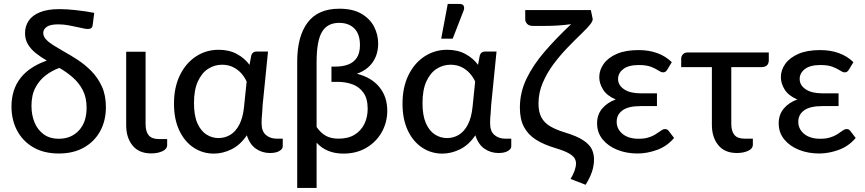

<svg xmlns="http://www.w3.org/2000/svg" viewBox="-20 -769 4368 970"><path d="M277.5 6.5Q201.5 6.5 148 -24.8Q94.5 -56 66.2 -109.8Q38 -163.5 38 -230.5Q38 -400 216.5 -463Q186 -480.5 161.2 -500.2Q136.5 -520 121.5 -544.5Q106.5 -569 106.5 -602Q106.5 -636.5 124.8 -664Q143 -691.5 181.8 -707.2Q220.5 -723 281.5 -723Q316.5 -723 366 -717.5Q415.5 -712 456 -704L448.5 -644.5Q447 -631.5 440.8 -627Q434.5 -622.5 422 -622.5Q412 -622.5 383 -629.5Q359 -635 330 -640.5Q301 -646 275 -646Q233 -646 215.8 -633.2Q198.5 -620.5 198.5 -602.5Q198.5 -585.5 211.8 -570.8Q225 -556 247.5 -541.8Q270 -527.5 298 -511.5Q333.5 -492 371.2 -467.5Q409 -443 441.5 -410Q474 -377 494.5 -332.5Q515 -288 515 -228Q515 -159 486 -106.2Q457 -53.5 403.8 -23.5Q350.5 6.5 277.5 6.5ZM277.5 -68Q339.5 -68 378.5 -109.8Q417.5 -151.5 417.5 -224.5Q417.5 -277 398 -314Q378.5 -351 347.5 -378Q316.5 -405 280 -426Q242.5 -412.5 210.8 -388.2Q179 -364 159 -326.5Q139 -289 139 -233.5Q139 -189 154.2 -151.2Q169.5 -113.5 200.2 -90.8Q231 -68 277.5 -68Z M744 6Q682 6 649.8 -33.8Q617.5 -73.5 617.5 -136V-507.5H715.5V-141.5Q715.5 -104.5 731.2 -85.5Q747 -66.5 782 -66.5H824.5V-36.5Q824.5 -16 800.5 -5Q776.5 6 744 6Z M1060.5 7Q1004 7 958.2 -23.2Q912.5 -53.5 885.8 -110Q859 -166.5 859 -245Q859 -328 889 -389.2Q919 -450.5 970.2 -484Q1021.5 -517.5 1084.5 -517.5Q1137.5 -517.5 1176.8 -496.2Q1216 -475 1240.5 -441.5L1249.5 -489Q1255.5 -508.5 1275.5 -508.5H1334L1307 -239.5L1304.5 -200Q1301.5 -171.5 1301.5 -147Q1301.5 -105.5 1323.5 -87Q1345.5 -68.5 1377 -68.5H1408.5V-29.5Q1408.5 -16.5 1391.5 -6.2Q1374.5 4 1343.5 4Q1304.5 4 1273.2 -17.5Q1242 -39 1227 -85.5Q1194 -36.5 1149.8 -14.8Q1105.5 7 1060.5 7ZM1084 -71.5Q1116.5 -71.5 1143.8 -88Q1171 -104.5 1189.2 -139.8Q1207.5 -175 1213 -230L1226 -357Q1216 -379.5 1198.8 -398.8Q1181.5 -418 1157.2 -430Q1133 -442 1101.5 -442Q1064 -442 1031.8 -421.5Q999.5 -401 979.8 -358Q960 -315 960 -248Q960 -185.5 977.2 -146.5Q994.5 -107.5 1022.8 -89.5Q1051 -71.5 1084 -71.5Z M1579.5 180.5H1481.5V-457.5Q1481.5 -585 1534 -655Q1586.5 -725 1694.5 -725Q1762 -725 1805.2 -700Q1848.5 -675 1869.5 -634.8Q1890.5 -594.5 1890.5 -549.5Q1890.5 -493.5 1862.5 -454Q1834.5 -414.5 1783 -396.5Q1856.5 -378 1896.5 -329.2Q1936.5 -280.5 1936.5 -209.5Q1936.5 -151.5 1909 -102Q1881.5 -52.5 1831.5 -22.8Q1781.5 7 1714.5 7Q1630 7 1579.5 -48ZM1690.5 -68.5Q1739.5 -68.5 1772 -88.8Q1804.5 -109 1821 -143.2Q1837.5 -177.5 1837.5 -219.5Q1837.5 -270.5 1816.5 -300.2Q1795.5 -330 1761 -342.8Q1726.5 -355.5 1685 -355.5H1654.5V-432.5H1673.5Q1711 -432.5 1739 -443Q1767 -453.5 1782.8 -477.5Q1798.5 -501.5 1798.5 -541Q1798.5 -597 1770.2 -625.2Q1742 -653.5 1693 -653.5Q1634 -653.5 1606.8 -608Q1579.5 -562.5 1579.5 -454.5V-127.5Q1600 -97.5 1626 -83Q1652 -68.5 1690.5 -68.5Z M2215 7Q2158.5 7 2112.8 -23.2Q2067 -53.5 2040.2 -110Q2013.5 -166.5 2013.5 -245Q2013.5 -328 2043.5 -389.2Q2073.5 -450.5 2124.8 -484Q2176 -517.5 2239 -517.5Q2292 -517.5 2331.2 -496.2Q2370.5 -475 2395 -441.5L2404 -489Q2410 -508.5 2430 -508.5H2488.5L2461.5 -239.5L2459 -200Q2456 -171.5 2456 -147Q2456 -105.5 2478 -87Q2500 -68.5 2531.5 -68.5H2563V-29.5Q2563 -16.5 2546 -6.2Q2529 4 2498 4Q2459 4 2427.8 -17.5Q2396.5 -39 2381.5 -85.5Q2348.5 -36.5 2304.2 -14.8Q2260 7 2215 7ZM2238.5 -71.5Q2271 -71.5 2298.2 -88Q2325.5 -104.5 2343.8 -139.8Q2362 -175 2367.5 -230L2380.5 -357Q2370.5 -379.5 2353.2 -398.8Q2336 -418 2311.8 -430Q2287.5 -442 2256 -442Q2218.5 -442 2186.2 -421.5Q2154 -401 2134.2 -358Q2114.5 -315 2114.5 -248Q2114.5 -185.5 2131.8 -146.5Q2149 -107.5 2177.2 -89.5Q2205.5 -71.5 2238.5 -71.5ZM2267 -573.5H2209L2242 -749H2302.5Q2324 -749 2325 -729.5Q2325 -723 2322 -715Z M2938.5 164.5 2862.5 135Q2890 89.5 2890 56Q2890 43 2882.8 30.5Q2875.5 18 2853 5.2Q2830.5 -7.5 2785.5 -21Q2728 -38 2688 -63.2Q2648 -88.5 2627.2 -127.5Q2606.5 -166.5 2606.5 -225Q2606.5 -302 2640 -371.5Q2673.5 -441 2731.8 -508.5Q2790 -576 2865.5 -647Q2802 -638 2730 -638H2673.5Q2652 -638 2642.8 -648.8Q2633.5 -659.5 2633.5 -670.5V-718H2965Q2974 -677 2974.5 -672.5Q2974.5 -663 2963.2 -647.5Q2952 -632 2918.8 -600Q2885.5 -568 2848 -529.2Q2810.5 -490.5 2777 -445.8Q2743.5 -401 2722 -350.8Q2700.5 -300.5 2700.5 -245.5Q2700.5 -202 2715.8 -174.8Q2731 -147.5 2760.8 -130.2Q2790.5 -113 2833.5 -100Q2895 -81.5 2927 -60Q2959 -38.5 2970 -14.8Q2981 9 2981 35.5Q2981 69.5 2969.8 101.2Q2958.5 133 2938.5 164.5Z M3201 6.5Q3145.5 6.5 3099 -12Q3052.5 -30.5 3024.5 -64.8Q2996.5 -99 2996.5 -146Q2996.5 -189.5 3021.8 -220Q3047 -250.5 3090.5 -266.5Q3046 -285.5 3026.8 -316.5Q3007.5 -347.5 3007.5 -379Q3007.5 -415 3029.8 -446.2Q3052 -477.5 3096 -496.8Q3140 -516 3206 -516Q3311 -516 3374 -455L3351.5 -417.5Q3346 -409 3341.2 -406.2Q3336.5 -403.5 3329.5 -403.5Q3320.5 -403.5 3307 -412.5Q3293.5 -421.5 3270 -431Q3246.5 -440.5 3207.5 -440.5Q3155 -440.5 3128.8 -420Q3102.5 -399.5 3102.5 -370Q3102.5 -338.5 3132.8 -318Q3163 -297.5 3216.5 -297.5H3299V-233H3216.5Q3154.5 -233 3125 -211.5Q3095.5 -190 3095.5 -154Q3095.5 -117 3125.2 -92.5Q3155 -68 3206.5 -68Q3234 -68 3253.8 -73.8Q3273.5 -79.5 3287 -87.5Q3300.5 -95.5 3310.5 -103Q3319 -109 3325.8 -113Q3332.5 -117 3339.5 -117Q3351.5 -117 3358 -108L3385.5 -72Q3350 -30 3299.8 -11.8Q3249.5 6.5 3201 6.5Z M3703 4Q3641 4 3608.8 -35.8Q3576.5 -75.5 3576.5 -138V-430H3421.5V-472.5Q3421.5 -485 3430 -494.5Q3438.5 -504 3455 -504H3864V-465Q3864 -431.5 3829.5 -430H3674.5V-143.5Q3674.5 -106.5 3690.2 -87.5Q3706 -68.5 3741 -68.5H3783.5V-38.5Q3783.5 -18 3759.5 -7Q3735.5 4 3703 4Z M4118.5 6.5Q4063 6.5 4016.5 -12Q3970 -30.5 3942 -64.8Q3914 -99 3914 -146Q3914 -189.5 3939.2 -220Q3964.5 -250.5 4008 -266.5Q3963.5 -285.5 3944.2 -316.5Q3925 -347.5 3925 -379Q3925 -415 3947.2 -446.2Q3969.5 -477.5 4013.5 -496.8Q4057.5 -516 4123.5 -516Q4228.5 -516 4291.5 -455L4269 -417.5Q4263.5 -409 4258.8 -406.2Q4254 -403.5 4247 -403.5Q4238 -403.5 4224.5 -412.5Q4211 -421.5 4187.5 -431Q4164 -440.5 4125 -440.5Q4072.5 -440.5 4046.2 -420Q4020 -399.5 4020 -370Q4020 -338.5 4050.2 -318Q4080.5 -297.5 4134 -297.5H4216.5V-233H4134Q4072 -233 4042.5 -211.5Q4013 -190 4013 -154Q4013 -117 4042.8 -92.5Q4072.5 -68 4124 -68Q4151.5 -68 4171.2 -73.8Q4191 -79.5 4204.5 -87.5Q4218 -95.5 4228 -103Q4236.5 -109 4243.2 -113Q4250 -117 4257 -117Q4269 -117 4275.5 -108L4303 -72Q4267.5 -30 4217.2 -11.8Q4167 6.5 4118.5 6.5Z"/></svg>

Font: Verano Sans Medium
Style: Regular
Weight: 500
Designer: Lukasz Dziedzic with Adam Twardoch and Botio Nikoltchev
Foundry: tyPoland Lukasz Dziedzic
Version: Version 3.001;December 28, 2019;FontCreator 12.0.0.2547 64-b